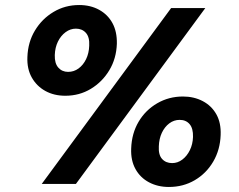

<svg xmlns="http://www.w3.org/2000/svg" viewBox="-20 -732 952 764"><path d="M146 0 661 -700H797L282 0ZM652 12Q608 12 573 -6.5Q538 -25 519 -59.5Q500 -94 502 -141Q504 -201 531.5 -247.5Q559 -294 605.5 -321Q652 -348 708 -348Q752 -348 787 -329.5Q822 -311 841 -277Q860 -243 858 -195Q856 -136 828.5 -89Q801 -42 755 -15Q709 12 652 12ZM240 -351Q195 -351 160.5 -370Q126 -389 106.5 -423.5Q87 -458 89 -505Q91 -564 119 -610.5Q147 -657 193 -684.5Q239 -712 295 -712Q340 -712 374.5 -693Q409 -674 427.5 -640Q446 -606 445 -558Q443 -499 415 -452.5Q387 -406 341.5 -378.5Q296 -351 240 -351ZM665 -83Q687 -83 705.5 -97Q724 -111 735.5 -134.5Q747 -158 748 -187Q749 -221 734.5 -238Q720 -255 695 -255Q672 -255 653.5 -241Q635 -227 624 -203.5Q613 -180 612 -150Q610 -116 625 -99.5Q640 -83 665 -83ZM251 -446Q274 -446 292.5 -459.5Q311 -473 322.5 -496.5Q334 -520 335 -550Q337 -584 322 -601Q307 -618 282 -618Q260 -618 241 -604Q222 -590 210.5 -566.5Q199 -543 198 -513Q197 -480 212 -463Q227 -446 251 -446Z"/></svg>

Font: DM Sans 16pt ExtraBold
Style: Italic
Weight: 800
Italic angle: -10°
Version: Version 4.004;gftools[0.9.30]